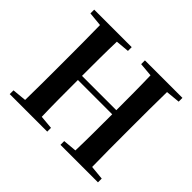

<svg xmlns="http://www.w3.org/2000/svg" viewBox="-164 -966 1191 1191"><g transform="rotate(45 432.0 -370.5)"><path d="M490 -708 580 -700C583 -599 583 -498 583 -397H282C282 -499 282 -600 285 -700L374 -708V-741H45V-708L138 -699C140 -597 140 -496 140 -394V-346C140 -243 140 -141 138 -42L45 -33V0H374V-33L285 -41C282 -141 282 -244 282 -361H583C583 -243 583 -140 580 -41L490 -33V0H819V-33L726 -42C724 -143 724 -245 724 -346V-394C724 -497 724 -599 726 -699L819 -708V-741H490Z"/></g></svg>

Font: GenRyuMin2 TW B
Style: Regular
Weight: 700
Version: Version 2.100;PS 2.1;hotconv 16.6.51;makeotf.lib2.5.65220 DE